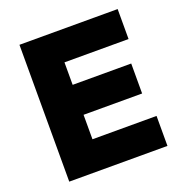

<svg xmlns="http://www.w3.org/2000/svg" viewBox="-126 -805 870 915"><g transform="rotate(-20 309.5 -347.0)"><path d="M71 0V-694H569V-542H244V-428H541V-276H244V-152H569V0Z"/></g></svg>

Font: Cantarell Extra Bold
Style: Regular
Weight: 800
Designer: Dave Crossland, Nikolaus Waxweiler, Florian Fecher, Jacques Le Bailly, Eben Sorkin, Alexei Vanyashin, Alexios Zavras, Em
Version: Version 0.303